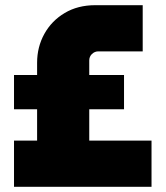

<svg xmlns="http://www.w3.org/2000/svg" viewBox="-20 -720 639 740"><path d="M34 0V-178H123V-478Q123 -539 151 -589.5Q179 -640 229.5 -670Q280 -700 347 -700H530V-522H359Q345 -522 334.5 -512Q324 -502 324 -487V-178H564V0ZM34 -299V-431H458V-299Z"/></svg>

Font: MuseoModerno Thin Black
Style: Regular
Weight: 900
Version: Version 1.002